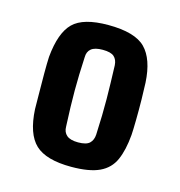

<svg xmlns="http://www.w3.org/2000/svg" viewBox="-74 -876 532 567"><g transform="rotate(15 192.0 -592.5)"><path d="M192 -376Q115 -376 82 -407Q49 -438 45 -513Q45 -527 44.5 -558Q44 -589 44 -621.5Q44 -654 45 -673Q52 -748 83 -778.5Q114 -809 190 -809Q272 -809 304 -776.5Q336 -744 340 -673Q341 -654 341.5 -621.5Q342 -589 341.5 -558Q341 -527 340 -513Q336 -466 322.5 -435.5Q309 -405 278 -390.5Q247 -376 192 -376ZM193 -451Q218 -451 228 -460.5Q238 -470 239 -487Q242 -550 241.5 -596.5Q241 -643 239 -699Q238 -716 228 -725Q218 -734 193 -734Q169 -734 158 -725Q147 -716 147 -699Q144 -643 144 -596.5Q144 -550 147 -487Q147 -470 158 -460.5Q169 -451 193 -451Z"/></g></svg>

Font: Big Shoulders Display ExtraBold
Style: Regular
Weight: 800
Designer: Patric King
Foundry: XO Type Co
Version: Version 1.000; ttfautohint (v1.8.2)